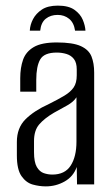

<svg xmlns="http://www.w3.org/2000/svg" viewBox="-20 -656 399 683"><path d="M186 -636Q224 -636 245 -621Q266 -606 274.5 -585.5Q283 -565 284 -547H247Q243 -575 226 -589Q209 -603 185 -603Q160 -603 143 -589.5Q126 -576 123 -547H86Q87 -568 97.5 -588Q108 -608 129 -622Q150 -636 186 -636ZM143 7Q120 7 96.5 0.5Q73 -6 56.5 -29.5Q40 -53 40 -103V-151Q40 -201 70.5 -231.5Q101 -262 154 -286Q188 -303 209.5 -316Q231 -329 242 -345Q253 -361 253 -388V-409Q253 -433 243 -446Q233 -459 216.5 -464Q200 -469 182 -469Q137 -469 123 -444.5Q109 -420 109 -372V-330H52V-378Q52 -415 62 -443.5Q72 -472 100 -488.5Q128 -505 182 -505Q239 -505 267.5 -492Q296 -479 305.5 -455Q315 -431 315 -398V0H254L253 -62Q241 -28 210 -10.5Q179 7 143 7ZM166 -35Q211 -35 231.5 -67Q252 -99 252 -152V-310Q242 -294 219 -281Q196 -268 172 -255Q138 -235 119.5 -213.5Q101 -192 101 -154V-115Q101 -79 111 -62Q121 -45 136 -40Q151 -35 166 -35Z"/></svg>

Font: Alumni Sans Thin
Style: Regular
Weight: 400
Version: Version 1.018